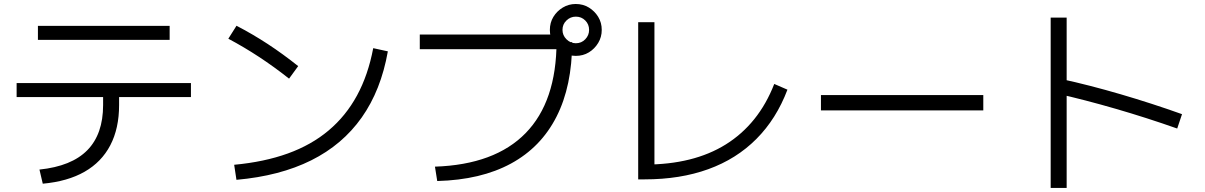

<svg xmlns="http://www.w3.org/2000/svg" viewBox="-20 -875 6040 962"><path d="M177.7 -25.4Q338.6 -42 417.6 -122.5Q496.6 -203 496.6 -348.7V-388.6H63.3V-458.7H936.7V-388.6H576.7V-348.7Q576.7 -231.7 532.7 -147.3Q488.7 -63 403.8 -14.5Q319 34 194.3 45.4ZM170 -675.3V-745.4H830V-675.3Z M1153.3 -49.4Q1304 -63.4 1422.1 -106Q1540.3 -148.7 1626.6 -221.4Q1713 -294 1768.8 -396.7Q1824.6 -499.3 1850 -633.7L1923.3 -617.7Q1889 -423.3 1792.5 -286.5Q1696 -149.7 1539 -71.5Q1382 6.7 1164.7 26ZM1428.3 -481Q1353.7 -540 1278.2 -589.6Q1202.6 -639.3 1124 -681L1165 -746Q1246 -704 1322 -654.2Q1398 -604.4 1474 -543.7Z M2159.3 -40Q2459.6 -50.1 2613.8 -208.2Q2768 -366.3 2768.6 -666L2806.7 -628.6H2083.3V-702H2800V-664H2846.7Q2846.4 -444 2768.5 -290.7Q2690.7 -137.3 2540.2 -55.5Q2389.7 26.3 2170.7 32ZM2865 -595Q2829.5 -595 2800 -612.6Q2770.4 -630.3 2752.7 -659.8Q2735 -689.3 2735 -724.7Q2735 -761.3 2752.6 -790.4Q2770.3 -819.4 2799.8 -837.2Q2829.3 -855 2864.7 -855Q2901.3 -855 2930.4 -837.3Q2959.4 -819.5 2977.2 -790.6Q2995 -761.6 2995 -725Q2995 -689.5 2977.3 -660Q2959.5 -630.4 2930.6 -612.7Q2901.6 -595 2865 -595ZM2865.3 -658.3Q2893.3 -658.3 2912.4 -678.2Q2931.6 -698 2931.6 -725.3Q2931.6 -753.3 2912.4 -772.4Q2893.3 -791.6 2865.3 -791.6Q2838 -791.6 2818.2 -772.4Q2798.3 -753.3 2798.3 -725.3Q2798.3 -698 2818.2 -678.2Q2838 -658.3 2865.3 -658.3Z M3177.6 23.7V-763.7H3259V3.7L3210.3 -50.4Q3332 -50.4 3433.7 -75.6Q3535.3 -100.7 3616.8 -151.5Q3698.3 -202.4 3759.1 -277.9Q3820 -353.4 3859.3 -454.4L3925.4 -425.7Q3870 -279.3 3769.8 -178.8Q3669.7 -78.3 3528.8 -27.3Q3388 23.7 3210.3 23.7Z M4093.3 -322V-398.7H4906.7V-322Z M5878.3 -231Q5723.3 -285.6 5568.8 -330.3Q5414.3 -375 5277 -406L5296.3 -479.4Q5439 -448.4 5596 -402.4Q5753 -356.4 5902.4 -303ZM5244.3 66.7V-786.7H5324.4V66.7Z"/></svg>

Font: M PLUS 2 Thin
Style: Regular
Weight: 100
Designer: Coji Morishita
Foundry: UNDERFOREST DESIGN
Version: Version 1.001